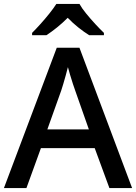

<svg xmlns="http://www.w3.org/2000/svg" viewBox="-20 -961 696 981"><path d="M539 0 464 -204H189L115 0H0L270 -717H386L655 0ZM364 -499Q360 -510 352.5 -532.5Q345 -555 338 -579Q331 -603 327 -618Q322 -598 315.5 -574.5Q309 -551 303 -531Q297 -511 293 -499L222 -300H434ZM386 -941Q398 -919 420.5 -891.5Q443 -864 467.5 -837.5Q492 -811 511 -793V-781H436Q410 -797 381 -820Q352 -843 326 -870Q299 -843 271 -820.5Q243 -798 217 -781H144V-793Q163 -812 186.5 -838Q210 -864 232 -891.5Q254 -919 268 -941Z"/></svg>

Font: Noto Sans Kawi Medium
Style: Regular
Weight: 500
Designer: Fadhl Haqq
Version: Version 1.000